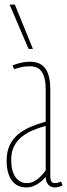

<svg xmlns="http://www.w3.org/2000/svg" viewBox="-20 -810 294 840"><path d="M9 -106Q9 -147 22.5 -175Q36 -203 59.5 -222.5Q83 -242 114 -255Q145 -268 180 -278V-421Q180 -468 164 -494Q148 -520 111 -520Q102 -520 91 -519Q80 -518 68 -515Q56 -512 42 -507L35 -524Q58 -533 76.5 -536.5Q95 -540 111 -540Q143 -540 162.5 -526Q182 -512 191 -485.5Q200 -459 200 -421V-41Q200 -23 205 -16Q210 -9 219 -9Q225 -9 232 -10.5Q239 -12 247 -16L254 1Q244 6 235.5 8Q227 10 219 10Q201 10 190.5 -3Q180 -16 180 -36Q169 -23 155.5 -12.5Q142 -2 127 4Q112 10 95 10Q75 10 59 2.5Q43 -5 32 -20Q21 -35 15 -56.5Q9 -78 9 -106ZM29 -111Q29 -62 47.5 -35.5Q66 -9 97 -9Q116 -9 131.5 -18Q147 -27 159.5 -40Q172 -53 180 -65V-259Q153 -252 126 -241Q99 -230 77 -213Q55 -196 42 -171Q29 -146 29 -111ZM105 -596 22 -790H45L124 -596Z"/></svg>

Font: Georama ExtraCondensed Thin
Style: Regular
Weight: 100
Width: 2
Designer: Jean-Baptiste Levee
Foundry: Production Type
Version: Version 1.001